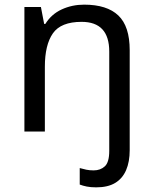

<svg xmlns="http://www.w3.org/2000/svg" viewBox="-20 -566 658 826"><path d="M394 240Q370 240 353 236.5Q336 233 323 228V157Q337 161 351 164Q365 167 383 167Q412 167 431 149.5Q450 132 450 83V-344Q450 -472 331 -472Q242 -472 207.5 -422.5Q173 -373 173 -279V0H85V-536H156L170 -463H175Q201 -505 245.5 -525.5Q290 -546 342 -546Q440 -546 489 -499.5Q538 -453 538 -350V80Q538 130 522.5 166Q507 202 475.5 221Q444 240 394 240Z"/></svg>

Font: Noto Sans NKo Unjoined
Style: Regular
Weight: 400
Designer: Monotype Design Team
Foundry: Monotype Imaging Inc.
Version: Version 2.004